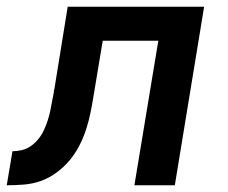

<svg xmlns="http://www.w3.org/2000/svg" viewBox="-56 -550 676 570"><path d="M-36 0 -19 -101Q-5 -101 9.5 -104.5Q24 -108 36.5 -117Q49 -126 58.5 -138Q68 -150 74.5 -164Q81 -178 85.5 -192Q90 -206 93 -220Q96 -234 98.5 -248.5Q101 -263 104 -277Q104 -278 104 -279Q104 -280 104 -281V-283Q104 -283 104.5 -283Q105 -283 105 -283L145 -530H550L463 0H343L414 -429H249L222 -267Q218 -242 213 -217Q208 -192 200 -167Q192 -142 180 -118.5Q168 -95 151 -74.5Q134 -54 111.5 -37.5Q89 -21 64.5 -12.5Q40 -4 14.5 -2Q-11 0 -36 0Z"/></svg>

Font: Iosevka Curly Extended Oblique
Style: Bold
Weight: 700
Width: 7
Italic angle: -9°
Monospace: yes
Designer: Belleve Invis
Foundry: Belleve Invis
Version: Version 11.1.0; ttfautohint (v1.8.3)